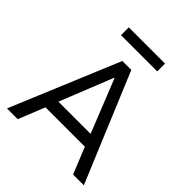

<svg xmlns="http://www.w3.org/2000/svg" viewBox="-240 -1048 1199 1199"><g transform="rotate(45 360.0 -448.0)"><path d="M21 0 321 -719H400L700 0H605L522 -204L565 -175H155L198 -204L116 0ZM359 -609 210 -236 186 -257H534L511 -236L362 -609ZM201 -827V-896H521V-827Z"/></g></svg>

Font: Nunitoga
Style: Medium
Weight: 500
Designer: Vernon Adams
Foundry: Vernon Adams
Version: Version 1.0